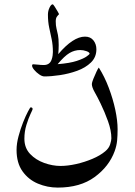

<svg xmlns="http://www.w3.org/2000/svg" viewBox="-20 -665 623 888"><path d="M523.9 -67.4Q523.9 -39.1 521.7 -15.1Q519.5 8.8 510.3 34.2Q484.4 105 417.7 153.8Q351.1 202.6 247.1 202.6Q199.2 202.6 155.5 184.3Q111.8 166 84.2 127.4Q56.6 88.9 56.6 28.3Q56.6 -1 65.7 -34.9Q74.7 -68.8 86.9 -99.4Q99.1 -129.9 109.4 -149.2Q119.6 -168.5 121.6 -168.5Q130.9 -168.5 130.9 -160.2Q130.9 -158.2 121.3 -138.2Q111.8 -118.2 102.3 -87.6Q92.8 -57.1 92.8 -23.4Q92.8 19 119.1 46.9Q145.5 74.7 184.3 88.6Q223.1 102.5 259.8 102.5Q292.5 102.5 331.8 93.8Q371.1 85 407.5 69.6Q443.8 54.2 466.8 34.7Q483.9 20.5 489.5 2.4Q495.1 -15.6 495.1 -25.4Q495.1 -61 479.5 -104.5Q463.9 -147.9 445.3 -186Q431.2 -215.3 418 -238.5Q404.8 -261.7 404.8 -276.4Q404.8 -282.7 411.6 -300Q418.5 -317.4 426.3 -333.7Q434.1 -350.1 437 -352.5Q463.4 -311 482.9 -259.5Q502.4 -208 513.2 -157.5Q523.9 -106.9 523.9 -67.4ZM394.5 -416Q394.5 -423.3 379.6 -428.5Q364.7 -433.6 351.1 -433.6Q324.7 -433.6 301.3 -419.7Q277.8 -405.8 246.6 -368.2Q302.7 -372.6 335 -383.3Q367.2 -394 380.9 -404.1Q394.5 -414.1 394.5 -416ZM425.8 -437Q425.8 -400.4 400.6 -376Q375.5 -351.6 336.9 -337.6Q298.3 -323.7 257.6 -317.6Q216.8 -311.5 185.5 -311.5Q174.8 -311.5 161.4 -320.8Q147.9 -330.1 138.2 -341.8Q128.4 -353.5 128.4 -361.3Q128.4 -367.7 133.8 -367.7Q141.6 -367.7 155.3 -366Q168.9 -364.3 182.6 -364.3Q209.5 -364.3 218.3 -388.2Q222.2 -398.4 223.4 -408.7Q224.6 -418.9 224.6 -424.3Q224.6 -456.5 219 -483.4Q213.4 -510.3 207.5 -537.4Q201.7 -564.5 201.7 -597.2Q201.7 -614.3 209 -629.6Q216.3 -645 223.6 -645Q226.1 -645 233.2 -634Q240.2 -623 246.8 -611.6Q253.4 -600.1 252.9 -599.1Q247.6 -594.2 242.7 -587.2Q237.8 -580.1 237.8 -565.9Q237.8 -546.9 241.2 -533.4Q244.6 -520 248 -503.2Q251.5 -486.3 251.5 -457Q251.5 -447.8 251 -437Q250.5 -426.3 249.5 -414.6Q318.4 -495.6 373 -495.6Q398.4 -495.6 412.1 -478.3Q425.8 -460.9 425.8 -437Z"/></svg>

Font: Scheherazade New Rohingya
Style: Regular
Weight: 400
Designer: SIL International
Foundry: SIL International
Version: Version 3.000 ; LngRng